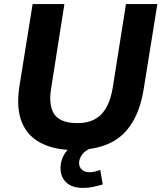

<svg xmlns="http://www.w3.org/2000/svg" viewBox="-20 -725 792 942"><path d="M59 0ZM344 11Q248 11 181.5 -23Q115 -57 87 -125.5Q59 -194 75 -300L140 -705H296L231 -292Q217 -208 246.5 -164.5Q276 -121 360 -121Q434 -121 476 -163Q518 -205 533 -294L598 -705H752L685 -288Q661 -137 579.5 -63Q498 11 344 11ZM388 197Q334 197 305.5 170.5Q277 144 277 100Q277 51 310 12Q343 -27 393 -45L431 0Q397 13 382.5 34Q368 55 368 75Q368 95 382 107.5Q396 120 418 120Q432 120 444.5 117Q457 114 472 109L484 180Q456 188 434.5 192.5Q413 197 388 197Z"/></svg>

Font: Winston
Style: Bold Italic
Weight: 700
Italic angle: -9°
Designer: Original fonts by Vernon Adams / Changes by Cristiano Sobral
Foundry: Original fonts by Vernon Adams / Changes by Cristiano Sobral
Version: Version 2.503;July 17, 2020;FontCreator 13.0.0.2655 64-bit